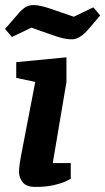

<svg xmlns="http://www.w3.org/2000/svg" viewBox="-22 -731 415 757"><path d="M118 6Q81 6 67 -13Q53 -32 53 -52Q53 -67 55.5 -84.5Q58 -102 60 -112L117 -408L42 -424V-486L240 -505V-408L186 -88H257V-26Q254 -24 237 -16Q220 -8 190 -1Q160 6 118 6ZM262 -576Q241 -576 221 -581.5Q201 -587 184 -593L102 -622L25 -585L-2 -617L45 -671Q61 -691 75.5 -701Q90 -711 110 -711Q124 -711 139 -707.5Q154 -704 170 -699L269 -665L346 -702L373 -670L326 -615Q310 -596 293.5 -586Q277 -576 262 -576Z"/></svg>

Font: Faustina
Style: Bold Italic
Weight: 700
Italic angle: -8°
Designer: Alfonso Garcia
Foundry: http://www.omnibus-type.com
Version: Version 1.200